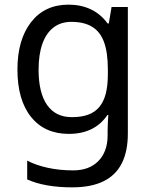

<svg xmlns="http://www.w3.org/2000/svg" viewBox="-20 -718 655 826"><path d="M275 -698Q328 -698 370.5 -678Q413 -658 443 -617H448L460 -688H530V-143Q530 -67 504 -15.5Q478 36 425 62Q372 88 290 88Q232 88 183.5 79.5Q135 71 97 54V-27Q135 -7 186 4Q237 15 295 15Q364 15 403.5 -25.5Q443 -66 443 -136V-157Q443 -169 444 -191.5Q445 -214 446 -223H442Q414 -182 372.5 -162Q331 -142 276 -142Q172 -142 113.5 -215Q55 -288 55 -419Q55 -547 113.5 -622.5Q172 -698 275 -698ZM287 -624Q242 -624 210.5 -600Q179 -576 162.5 -530Q146 -484 146 -418Q146 -319 182.5 -266.5Q219 -214 289 -214Q330 -214 359 -224.5Q388 -235 407 -257.5Q426 -280 435 -315Q444 -350 444 -398V-419Q444 -492 427.5 -537Q411 -582 376 -603Q341 -624 287 -624Z"/></svg>

Font: odia115
Style: Regular
Weight: 400
Designer: Amélie Bonet and Sol Matas
Foundry: Google LLC
Version: Version 2.003